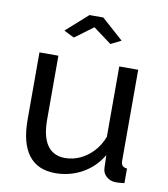

<svg xmlns="http://www.w3.org/2000/svg" viewBox="-83 -800 767 879"><g transform="rotate(10 300.5 -360.0)"><path d="M66 -209V-522H154V-226Q154 -146 182 -106Q210 -66 265 -66Q301 -66 334.5 -81.5Q368 -97 395 -126Q422 -155 437 -195V-522H525V-100Q525 -84 531.5 -76.5Q538 -69 553 -68V0Q538 2 529.5 2.5Q521 3 513 3Q488 3 470 -12.5Q452 -28 451 -51L449 -112Q415 -54 357.5 -22Q300 10 232 10Q150 10 108 -45.5Q66 -101 66 -209ZM161 -640 262 -730H326L427 -640L379 -616L294 -679L209 -616Z"/></g></svg>

Font: Raleway Thin Medium
Style: Regular
Weight: 500
Version: Version 4.026